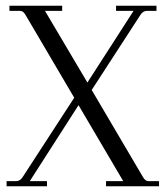

<svg xmlns="http://www.w3.org/2000/svg" viewBox="-20 -650 578 670"><path d="M498 -18H535V0H350V-18H410L254 -283L84 -18H144V0H3V-18H37Q50 -18 59 -32L239 -309L69 -598Q61 -612 50 -612H13V-630H197V-612H137L285 -362L446 -612H385V-630H526V-612H492Q479 -612 470 -598L300 -336L479 -32Q487 -18 498 -18Z"/></svg>

Font: Arapey Thin
Style: Regular
Weight: 100
Designer: Eduardo Rodriguez Tunni
Foundry: Eduardo Rodriguez Tunni
Version: Version 4.000;hotconv 1.0.109;makeotfexe 2.5.65596